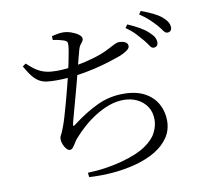

<svg xmlns="http://www.w3.org/2000/svg" viewBox="-91 -923 1182 1074"><g transform="rotate(-10 500.0 -386.5)"><path d="M765.6 -654.5Q750.2 -673.1 729.1 -695.7Q708.1 -718.3 675.2 -741.2L688.7 -759.3Q726.4 -743 755.5 -726.2Q784.6 -709.5 802.5 -692Q821.5 -675.1 829.2 -661.1Q837 -647.1 837 -631.5Q837 -619.2 829.7 -612.2Q822.5 -605.3 811.4 -605.5Q800 -605.7 790.6 -620.4Q781.3 -635.1 765.6 -654.5ZM854.3 -723.2Q836.7 -742.6 817.1 -761.3Q797.4 -780.1 763.3 -803.1L775.8 -820.4Q813.7 -806.5 842.6 -792.3Q871.5 -778.2 889.5 -762.9Q909.3 -746 918 -731.3Q926.7 -716.6 926.7 -700.9Q926.7 -688.5 919.8 -681.8Q913 -675.2 902.1 -675.2Q890.1 -675.2 880.3 -689.7Q870.6 -704.2 854.3 -723.2ZM90.6 -642.4Q119.7 -614.5 144.2 -599.3Q168.7 -584.1 194.7 -578Q220.7 -571.9 253.3 -571.9Q303.6 -571.9 359.8 -581.5Q416 -591.1 467.4 -606.2Q518.9 -621.4 552.2 -638.4Q580.1 -653 597 -661.6Q614 -670.1 625.9 -670.1Q633.9 -670.1 642.4 -668.5Q651 -666.9 658.4 -663.4Q665.8 -659.9 670.4 -653.9Q675 -647.9 675 -639.2Q675 -626.5 657.1 -614Q639.1 -601.6 612.2 -591.3Q591.2 -583.7 553.1 -571.6Q515.1 -559.5 465.4 -547.6Q415.7 -535.7 358.8 -527.8Q301.8 -519.9 243.8 -519.9Q212.4 -519.9 189.6 -523Q166.9 -526 148.1 -536.7Q129.3 -547.4 111.5 -569.1Q93.7 -590.8 72.3 -629.1ZM263 -745.9 262.2 -768Q278.9 -771.9 294.6 -774.8Q310.4 -777.8 325.4 -777.8Q348.1 -777.8 372.2 -769.5Q396.3 -761.1 412.6 -749Q428.8 -736.9 428.8 -725Q428.8 -715.6 423.4 -708.6Q418 -701.7 411.4 -692.9Q404.7 -684.2 400.1 -668.1Q393.9 -646.1 386.4 -617.2Q378.9 -588.4 368.5 -546.5Q361.3 -517.9 351.5 -480.3Q341.7 -442.8 330.7 -403.4Q319.8 -364 310.5 -329.8Q301.2 -295.7 295.1 -272.6Q290.9 -256.3 292.9 -252.9Q294.9 -249.4 311 -262.7Q381.1 -316.1 450.4 -348.6Q519.7 -381.1 598 -381.1Q672.4 -381.1 720.2 -354.7Q768.1 -328.3 791.3 -285Q814.6 -241.7 814.6 -191.5Q814.6 -137.4 786.6 -96.1Q758.7 -54.8 710.2 -25.8Q661.6 3.2 599 20.2Q536.5 37.2 467.5 43.1Q398.6 48.9 330.5 44.9L327.7 19.6Q386.1 17.5 435 9.7Q483.9 1.9 522.9 -8.8Q611.8 -32.9 660.4 -65.8Q709 -98.7 727.6 -135.6Q746.3 -172.6 746.3 -208.2Q746.3 -252.2 725.7 -283Q705.1 -313.7 670.8 -330.4Q636.5 -347 594.5 -347Q552.9 -347 512 -332.4Q471.2 -317.8 432.8 -293.7Q394.4 -269.6 360.9 -239.9Q327.4 -210.1 300.5 -179Q293.4 -170.7 285.4 -157.5Q277.4 -144.2 269.3 -134Q261.2 -123.8 251.1 -123.8Q241.5 -123.8 231.9 -134.6Q222.3 -145.4 216 -161Q209.6 -176.5 209.6 -191.8Q209.6 -204.4 215.2 -213Q220.8 -221.6 231 -248.5Q240.2 -270.6 251.7 -309.4Q263.2 -348.3 275.4 -393Q287.6 -437.6 298 -478.6Q308.4 -519.5 314.6 -545.9Q321.6 -575.6 327.8 -606.4Q334 -637.3 338.7 -663.3Q343.3 -689.3 343.8 -702.5Q345 -717 340.3 -722.6Q335.6 -728.3 323.4 -732.5Q311.6 -736.6 296.9 -740Q282.2 -743.5 263 -745.9Z"/></g></svg>

Font: Noto Serif SC
Style: Regular
Weight: 200
Designer: Ryoko NISHIZUKA 西塚涼子 (kana & ideographs); Frank Grießhammer (Latin, Greek & Cyrillic); Wenlong ZHANG 张文龙 (bopomofo); San
Foundry: Adobe
Version: Version 2.001;hotconv 1.1.0;makeotfexe 2.6.0